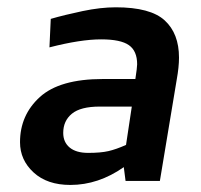

<svg xmlns="http://www.w3.org/2000/svg" viewBox="-20 -508 565 539"><path d="M122.5 -455 118.8 -375Q206.2 -397.5 263.8 -397.5Q318.8 -397.5 341.9 -381.2Q365 -365 365 -327.5Q365 -318.8 360 -286.2H268.8Q147.5 -286.2 91.9 -235.6Q36.2 -185 36.2 -108.8Q36.2 -58.8 74.4 -23.8Q112.5 11.2 177.5 11.2Q256.2 11.2 327.5 -38.8L332.5 0H428.8L476.2 -285Q482.5 -320 482.5 -346.2Q482.5 -413.8 442.5 -450.6Q402.5 -487.5 305 -487.5Q262.5 -487.5 211.9 -476.9Q161.2 -466.2 122.5 -455ZM227.5 -78.8Q193.8 -78.8 175.6 -93.8Q157.5 -108.8 157.5 -135Q157.5 -168.8 181.9 -188.8Q206.2 -208.8 260 -208.8H350L333.8 -101.2Q306.2 -88.8 284.4 -83.8Q262.5 -78.8 227.5 -78.8Z"/></svg>

Font: Cambay
Style: Bold Italic
Weight: 700
Italic angle: -11°
Designer: Pooja Saxena
Foundry: Pooja Saxena
Version: Version 1.006;PS 001.006;hotconv 1.0.70;makeotf.lib2.5.58329